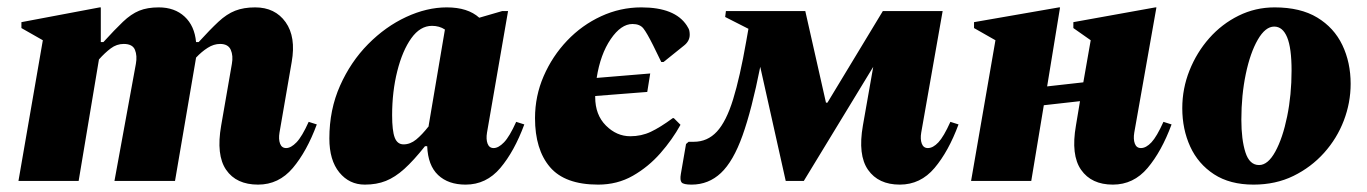

<svg xmlns="http://www.w3.org/2000/svg" viewBox="-20 -490 3703 520"><path d="M30 0 96 -381 38 -414V-430L250 -470H253V-376H260Q291 -410 313 -431Q335 -452 357 -461Q379 -470 410 -470Q453 -470 480 -445Q507 -420 511 -376H518Q549 -410 571.5 -431Q594 -452 617 -461Q640 -470 671 -470Q725 -470 753.5 -430Q782 -390 770 -322L737 -131Q734 -113 738.5 -101Q743 -89 755 -89Q768 -89 783 -104.5Q798 -120 816 -160L838 -153Q811 -80 773 -35Q735 10 679 10Q620 10 592.5 -30Q565 -70 579 -150L608 -317Q612 -339 605 -355Q598 -371 576 -371Q559 -371 542.5 -360.5Q526 -350 511 -334Q510 -328 509 -322L454 0H290L348 -317Q352 -339 345.5 -355Q339 -371 315 -371Q296 -371 280 -359Q264 -347 248 -329L193 0Z M968 10Q926 10 899 -23Q872 -56 872 -115Q872 -193 901 -258Q930 -323 977 -370.5Q1024 -418 1080 -444Q1136 -470 1190 -470Q1247 -470 1278 -442L1340 -460H1356L1299 -131Q1296 -113 1300.5 -101Q1305 -89 1317 -89Q1330 -89 1345 -104.5Q1360 -120 1378 -160L1400 -153Q1373 -80 1335 -35Q1297 10 1241 10Q1194 10 1166.5 -16Q1139 -42 1137 -94H1131Q1100 -55 1075 -32.5Q1050 -10 1025 0Q1000 10 968 10ZM1042 -178Q1042 -136 1049 -117.5Q1056 -99 1073 -99Q1091 -99 1107 -112Q1123 -125 1141 -148V-150L1185 -410Q1170 -420 1150 -420Q1118 -420 1094 -386.5Q1070 -353 1056 -297.5Q1042 -242 1042 -178Z M1600 10Q1510 10 1469.5 -37.5Q1429 -85 1429 -170Q1429 -230 1452.5 -284Q1476 -338 1516 -380Q1556 -422 1608 -446Q1660 -470 1717 -470Q1808 -470 1840 -421Q1846 -412 1847 -406.5Q1848 -401 1848 -396Q1848 -379 1833 -367L1777 -322H1771L1749 -367Q1732 -401 1722.5 -413Q1713 -425 1693 -425Q1662 -425 1634 -384Q1606 -343 1596 -279L1741 -291L1733 -241L1592 -230V-227Q1592 -179 1621 -150Q1650 -121 1687 -121Q1717 -121 1742.5 -133Q1768 -145 1802 -170H1805L1823 -152Q1801 -112 1768.5 -75Q1736 -38 1694 -14Q1652 10 1600 10Z M2161 -460 2217 -212H2221L2371 -460H2533L2475 -131Q2472 -113 2476.5 -101Q2481 -89 2493 -89Q2507 -89 2521.5 -104.5Q2536 -120 2554 -160L2576 -153Q2549 -80 2511 -35Q2473 10 2417 10Q2359 10 2331 -30Q2303 -70 2317 -150L2345 -309L2157 0H2108L2039 -309Q2016 -193 1991 -123Q1966 -53 1932.5 -21.5Q1899 10 1853 10Q1831 10 1826 4Q1821 -2 1824 -19L1838 -100L1845 -106H1859Q1896 -106 1921.5 -133.5Q1947 -161 1965.5 -221Q1984 -281 2001 -378L2007 -412L1944 -444L1946 -460Z M2610 0 2676 -381 2618 -414V-430L2848 -470H2851L2816 -256L2914 -267L2934 -381L2887 -414V-430L3109 -470H3112L3052 -131Q3049 -113 3053.5 -101Q3058 -89 3070 -89Q3084 -89 3098.5 -104.5Q3113 -120 3131 -160L3153 -153Q3126 -80 3088 -35Q3050 10 2994 10Q2936 10 2908 -30Q2880 -70 2894 -150L2905 -216L2807 -205L2773 0Z M3375 10Q3311 10 3268 -18Q3225 -46 3203.5 -93Q3182 -140 3182 -197Q3182 -250 3201.5 -299Q3221 -348 3255 -386.5Q3289 -425 3334.5 -447.5Q3380 -470 3432 -470Q3502 -470 3547.5 -442.5Q3593 -415 3615.5 -368Q3638 -321 3638 -263Q3638 -212 3619.5 -163.5Q3601 -115 3566 -76Q3531 -37 3483 -13.5Q3435 10 3375 10ZM3390 -43Q3414 -43 3434 -79.5Q3454 -116 3466 -174.5Q3478 -233 3478 -299Q3478 -360 3466 -389Q3454 -418 3431 -418Q3407 -418 3386.5 -382.5Q3366 -347 3354 -289.5Q3342 -232 3342 -166Q3342 -112 3353 -77.5Q3364 -43 3390 -43Z"/></svg>

Font: Spectral ExtraBold
Style: Italic
Weight: 800
Italic angle: -10°
Designer: Jean-Baptiste Levee
Foundry: Production Type
Version: Version 2.001